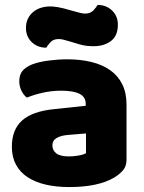

<svg xmlns="http://www.w3.org/2000/svg" viewBox="-20 -741 584 777"><path d="M260 -108Q277 -108 297.5 -111.5Q318 -115 328 -121V-201L256 -195Q228 -193 210 -183Q192 -173 192 -153Q192 -133 207.5 -120.5Q223 -108 260 -108ZM252 -501Q306 -501 350.5 -490Q395 -479 426.5 -456.5Q458 -434 475 -399.5Q492 -365 492 -318V-94Q492 -68 477.5 -51.5Q463 -35 443 -23Q378 16 260 16Q207 16 164.5 6Q122 -4 91.5 -24Q61 -44 44.5 -75Q28 -106 28 -147Q28 -216 69 -253Q110 -290 196 -299L327 -313V-320Q327 -349 301.5 -361.5Q276 -374 228 -374Q190 -374 154 -366Q118 -358 89 -346Q76 -355 67 -373.5Q58 -392 58 -412Q58 -438 70.5 -453.5Q83 -469 109 -480Q138 -491 177.5 -496Q217 -501 252 -501ZM274 -697Q292 -692 304 -689Q316 -686 324 -686Q346 -686 358 -699Q370 -712 375 -721Q410 -721 433.5 -698.5Q457 -676 457 -641Q457 -596 429 -575Q401 -554 359 -554Q345 -554 331 -555.5Q317 -557 300 -562L260 -574Q246 -578 236.5 -580.5Q227 -583 218 -583Q196 -583 184.5 -570.5Q173 -558 167 -548Q132 -548 108.5 -570.5Q85 -593 85 -628Q85 -650 93.5 -666.5Q102 -683 116 -694Q130 -705 147.5 -710Q165 -715 183 -715Q196 -715 214.5 -712Q233 -709 274 -697Z"/></svg>

Font: Baloo Tammudu
Style: Regular
Weight: 400
Designer: Omkar Shende and Ek Type
Foundry: Ek Type
Version: Version 1.443;PS 1.000;hotconv 16.6.51;makeotf.lib2.5.65220;